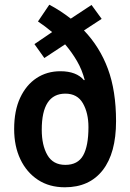

<svg xmlns="http://www.w3.org/2000/svg" viewBox="-20 -784 552 814"><path d="M189 -764Q235 -740 280 -705L368 -763L411 -704L336 -655Q403 -585 437.5 -492Q472 -399 472 -270Q472 -135 415.5 -62.5Q359 10 255 10Q189 10 141 -21.5Q93 -53 66.5 -108.5Q40 -164 40 -237Q40 -315 65.5 -369.5Q91 -424 135 -453Q179 -482 236 -482Q304 -482 336 -444L339 -445Q328 -488 306.5 -525Q285 -562 256 -596L168 -538L126 -597L201 -648Q171 -673 141 -693ZM257 -387Q157 -387 157 -234Q157 -168 181 -126.5Q205 -85 257 -85Q310 -85 332.5 -125Q355 -165 355 -245Q355 -305 331.5 -346Q308 -387 257 -387Z"/></svg>

Font: Noto Sans Kannada Condensed SemiBold
Style: Regular
Weight: 600
Width: 3
Designer: Jelle Bosma - Monotype Design Team
Foundry: Monotype Imaging Inc.
Version: Version 2.005; ttfautohint (v1.8.4.7-5d5b)